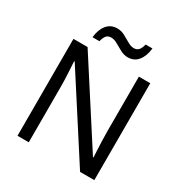

<svg xmlns="http://www.w3.org/2000/svg" viewBox="-205 -1069 1169 1225"><g transform="rotate(30 380.0 -456.5)"><path d="M663 0H558L176 -593H172Q174 -558 177 -506Q180 -454 180 -399V0H97V-714H201L582 -123H586Q585 -139 583.5 -171Q582 -203 580.5 -241Q579 -279 579 -311V-714H663ZM197 -784Q203 -843 231.5 -877.5Q260 -912 307 -912Q337 -912 363.5 -897.5Q390 -883 414 -869Q438 -855 459 -855Q482 -855 494.5 -869.5Q507 -884 514 -913H564Q558 -855 530 -820Q502 -785 455 -785Q427 -785 400.5 -799Q374 -813 349.5 -827.5Q325 -842 303 -842Q279 -842 267 -827.5Q255 -813 248 -784Z"/></g></svg>

Font: Noto Sans Living
Style: Regular
Weight: 400
Designer: Monotype Design Team
Foundry: Monotype Imaging Inc.
Version: Version 2.013; ttfautohint (v1.8.4.7-5d5b)